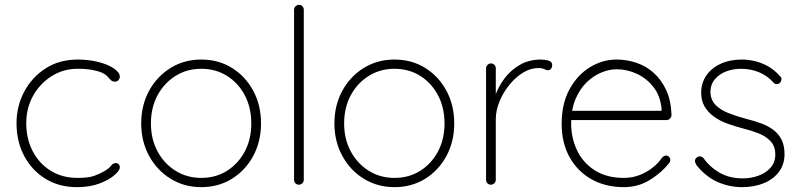

<svg xmlns="http://www.w3.org/2000/svg" viewBox="-20 -760 3296 790"><path d="M300 -515Q345 -515 384.5 -505Q424 -495 448.5 -478.5Q473 -462 473 -444Q473 -437 467.5 -430.5Q462 -424 454 -424Q443 -424 436.5 -430Q430 -436 423 -444.5Q416 -453 401 -460Q387 -467 361.5 -472Q336 -477 299 -477Q241 -477 193 -447Q145 -417 116.5 -366.5Q88 -316 88 -253Q88 -189 114.5 -138Q141 -87 188.5 -57.5Q236 -28 299 -28Q344 -28 367.5 -36.5Q391 -45 408 -55Q429 -67 437 -78Q445 -89 456 -89Q464 -89 468.5 -84Q473 -79 473 -71Q473 -59 451 -39.5Q429 -20 389.5 -5Q350 10 296 10Q223 10 167 -24.5Q111 -59 79.5 -118.5Q48 -178 48 -253Q48 -323 79.5 -382.5Q111 -442 167.5 -478.5Q224 -515 300 -515Z M1054 -252Q1054 -178 1022 -118.5Q990 -59 934.5 -24.5Q879 10 808 10Q738 10 682 -24.5Q626 -59 593.5 -118.5Q561 -178 561 -252Q561 -327 593.5 -386.5Q626 -446 682 -480.5Q738 -515 808 -515Q879 -515 934.5 -480.5Q990 -446 1022 -386.5Q1054 -327 1054 -252ZM1014 -252Q1014 -317 987.5 -367.5Q961 -418 914.5 -447.5Q868 -477 808 -477Q749 -477 702 -447.5Q655 -418 628 -367.5Q601 -317 601 -252Q601 -188 628 -137.5Q655 -87 702 -57.5Q749 -28 808 -28Q868 -28 914.5 -57.5Q961 -87 987.5 -137.5Q1014 -188 1014 -252Z M1230 -720V-20Q1230 -12 1224 -6Q1218 0 1210 0Q1201 0 1195.5 -6Q1190 -12 1190 -20V-720Q1190 -728 1196 -734Q1202 -740 1210 -740Q1219 -740 1224.5 -734Q1230 -728 1230 -720Z M1849 -252Q1849 -178 1817 -118.5Q1785 -59 1729.5 -24.5Q1674 10 1603 10Q1533 10 1477 -24.5Q1421 -59 1388.5 -118.5Q1356 -178 1356 -252Q1356 -327 1388.5 -386.5Q1421 -446 1477 -480.5Q1533 -515 1603 -515Q1674 -515 1729.5 -480.5Q1785 -446 1817 -386.5Q1849 -327 1849 -252ZM1809 -252Q1809 -317 1782.5 -367.5Q1756 -418 1709.5 -447.5Q1663 -477 1603 -477Q1544 -477 1497 -447.5Q1450 -418 1423 -367.5Q1396 -317 1396 -252Q1396 -188 1423 -137.5Q1450 -87 1497 -57.5Q1544 -28 1603 -28Q1663 -28 1709.5 -57.5Q1756 -87 1782.5 -137.5Q1809 -188 1809 -252Z M2000 0Q1991 0 1985.5 -6Q1980 -12 1980 -20V-479Q1980 -487 1986 -493Q1992 -499 2000 -499Q2009 -499 2014.5 -493Q2020 -487 2020 -479V-310L2003 -284Q2003 -323 2016.5 -363Q2030 -403 2056 -437.5Q2082 -472 2119.5 -493.5Q2157 -515 2206 -515Q2220 -515 2236 -511Q2252 -507 2252 -492Q2252 -483 2247 -477Q2242 -471 2234 -471Q2228 -471 2219.5 -475.5Q2211 -480 2195 -480Q2163 -480 2132 -461Q2101 -442 2075.5 -410.5Q2050 -379 2035 -342Q2020 -305 2020 -270V-20Q2020 -12 2014 -6Q2008 0 2000 0Z M2547 10Q2472 10 2414.5 -22Q2357 -54 2324 -112.5Q2291 -171 2291 -250Q2291 -334 2323.5 -393Q2356 -452 2407.5 -483.5Q2459 -515 2517 -515Q2559 -515 2599 -501.5Q2639 -488 2670.5 -459.5Q2702 -431 2721.5 -388.5Q2741 -346 2743 -287Q2743 -279 2737 -272.5Q2731 -266 2723 -266H2315L2309 -304H2712L2702 -295V-313Q2697 -366 2668.5 -402Q2640 -438 2600 -456.5Q2560 -475 2517 -475Q2487 -475 2454 -461.5Q2421 -448 2393 -420.5Q2365 -393 2347.5 -351Q2330 -309 2330 -253Q2330 -192 2354.5 -141Q2379 -90 2427.5 -59Q2476 -28 2547 -28Q2581 -28 2611 -39.5Q2641 -51 2665 -70Q2689 -89 2704 -111Q2712 -120 2721 -120Q2728 -120 2733 -114.5Q2738 -109 2738 -102Q2738 -95 2734 -90Q2703 -50 2654.5 -20Q2606 10 2547 10Z M2846 -80Q2839 -92 2839.5 -99.5Q2840 -107 2847 -112Q2852 -117 2860.5 -116.5Q2869 -116 2875 -109Q2901 -72 2941.5 -49Q2982 -26 3037 -26Q3070 -26 3100.5 -37Q3131 -48 3150.5 -70Q3170 -92 3170 -124Q3170 -158 3151 -178.5Q3132 -199 3102 -211Q3072 -223 3039 -231Q3004 -240 2972.5 -251.5Q2941 -263 2917 -280.5Q2893 -298 2879 -322Q2865 -346 2865 -379Q2865 -418 2886 -449Q2907 -480 2945 -497.5Q2983 -515 3033 -515Q3057 -515 3084 -509Q3111 -503 3138 -488.5Q3165 -474 3188 -448Q3196 -442 3195.5 -433.5Q3195 -425 3188 -418Q3182 -414 3175 -414Q3168 -414 3163 -420Q3137 -449 3102.5 -463Q3068 -477 3029 -477Q2996 -477 2967.5 -466Q2939 -455 2921 -433.5Q2903 -412 2903 -379Q2905 -348 2924.5 -328Q2944 -308 2976.5 -295Q3009 -282 3050 -271Q3083 -263 3111.5 -252.5Q3140 -242 3161.5 -226Q3183 -210 3195.5 -186Q3208 -162 3208 -126Q3208 -84 3185.5 -53.5Q3163 -23 3123.5 -6.5Q3084 10 3033 10Q2981 10 2933 -11Q2885 -32 2846 -80Z"/></svg>

Font: Quicksand Variable Light
Style: Regular
Weight: 300
Designer: Andrew Paglinawan
Foundry: Andrew Paglinawan
Version: Version 3.004